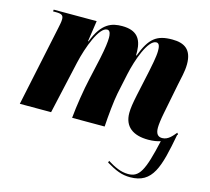

<svg xmlns="http://www.w3.org/2000/svg" viewBox="-109 -675 1129 1032"><g transform="rotate(15 455.5 -159.0)"><path d="M698 228C824 228 849 129 884 -56C885 -58 886 -59 888 -61L882 -69C865 -49 844 -20 810 -20C788 -20 774 -33 774 -68C774 -86 778 -117 785 -152L818 -319C825 -356 837 -396 837 -438C837 -518 796 -546 727 -546C641 -546 602 -517 563 -413H560V-436C558 -505 529 -546 448 -546C392 -546 336 -531 294 -420H291L308 -536H69L68 -526H85C118 -526 126 -518 126 -497C126 -481 121 -462 118 -446L24 0H198L264 -294C284 -382 330 -507 375 -507C393 -507 395 -482 395 -467C395 -445 391 -410 378 -348L350 -222C337 -165 321 -68 315 0H496C500 -65 508 -145 517 -190L541 -303C559 -387 602 -509 648 -509C667 -509 668 -483 668 -466C668 -433 655 -375 650 -349L619 -205C610 -161 605 -132 605 -105C605 -29 655 8 740 8C767 8 790 4 808 -2C769 172 745 214 683 214C642 214 606 196 567 172L564 182C616 213 651 228 698 228Z"/></g></svg>

Font: Noto Serif Display Condensed Black
Style: Italic
Weight: 900
Width: 3
Italic angle: -12°
Designer: Monotype Design Team
Foundry: Monotype Imaging Inc.
Version: Version 2.009